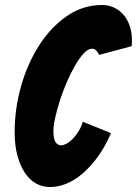

<svg xmlns="http://www.w3.org/2000/svg" viewBox="-20 -751 551 773"><path d="M182 2Q151 2 125.5 -12Q100 -26 81 -54Q62 -82 50.5 -123Q39 -164 39 -219Q39 -313 65 -404.5Q91 -496 138 -569Q185 -642 249.5 -686.5Q314 -731 392 -731Q416 -731 438 -721Q460 -711 476 -693Q492 -675 501.5 -649Q511 -623 511 -591Q511 -585 511 -578.5Q511 -572 510 -565L379 -530Q367 -555 351 -555Q335 -555 317.5 -536.5Q300 -518 283 -488.5Q266 -459 250 -422.5Q234 -386 222 -349Q210 -312 202.5 -278.5Q195 -245 195 -224Q195 -192 203.5 -179Q212 -166 226 -166Q237 -166 251 -174.5Q265 -183 277 -196.5Q289 -210 299 -227Q309 -244 313 -261L427 -215Q403 -160 373.5 -119.5Q344 -79 311.5 -51.5Q279 -24 246 -11Q213 2 182 2Z"/></svg>

Font: Bangers
Style: Regular
Weight: 400
Designer: vernon adams
Foundry: Vernon Adams
Version: Version 2.000